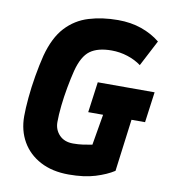

<svg xmlns="http://www.w3.org/2000/svg" viewBox="-81 -782 771 865"><g transform="rotate(10 304.0 -350.0)"><path d="M291 12Q215 12 160.5 -17Q106 -46 77 -96.5Q48 -147 48 -212Q48 -247 52.5 -296.5Q57 -346 66 -398.5Q75 -451 86 -495Q109 -581 152.5 -628Q196 -675 257 -693.5Q318 -712 390 -712Q449 -712 497.5 -695Q546 -678 583 -648L521 -529Q494 -549 458.5 -560.5Q423 -572 385 -572Q322 -572 287 -546.5Q252 -521 234 -452Q225 -416 217 -372.5Q209 -329 204.5 -287Q200 -245 200 -212Q200 -177 223 -153Q246 -129 286 -129Q310 -129 331.5 -132Q353 -135 373 -139L397 -280H329L348 -420H608L589 -280H527L496 -41Q462 -19 411.5 -3.5Q361 12 291 12Z"/></g></svg>

Font: Finlandica
Style: Bold Italic
Weight: 700
Italic angle: -8°
Designer: Niklas Ekholm, Juho Hiilivirta, Jaakko Suomalainen
Foundry: Helsinki Type Studio
Version: Version 1.064; ttfautohint (v1.8.4.7-5d5b)